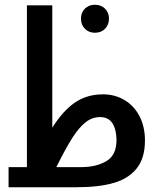

<svg xmlns="http://www.w3.org/2000/svg" viewBox="-20 -786 640 806"><path d="M16 -84.5H93V-763.5H199.5V-250Q244.5 -321.5 295 -355.8Q345.5 -390 412.5 -390Q461.5 -390 501.8 -366.5Q542 -343 565.2 -299Q588.5 -255 588.5 -196Q588.5 -123 554.5 -79.8Q520.5 -36.5 457.8 -18.2Q395 0 302 0H16ZM469 -197.5Q469 -240 452.8 -267.2Q436.5 -294.5 399.5 -294.5Q367 -294.5 339 -272.5Q311 -250.5 283 -206.2Q255 -162 216.5 -84.5H321Q384 -84.5 426.5 -109.5Q469 -134.5 469 -197.5ZM320 -707.5Q320 -733 336.2 -749.5Q352.5 -766 378.5 -766Q404.5 -766 421 -749.5Q437.5 -733 437.5 -707.5Q437.5 -682 421 -665.2Q404.5 -648.5 378.5 -648.5Q353 -648.5 336.5 -665.2Q320 -682 320 -707.5Z"/></svg>

Font: JuliaMono SemiBold
Style: Regular
Weight: 600
Monospace: yes
Designer: cormullion
Foundry: corm
Version: Version 0.055; ttfautohint (v1.8.4)